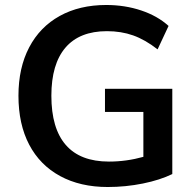

<svg xmlns="http://www.w3.org/2000/svg" viewBox="-20 -741 779 770"><path d="M671 -385V-43Q622 -19 553 -5Q484 9 412 9Q302 9 221 -35Q140 -79 97 -161Q54 -243 54 -357Q54 -469 97 -551Q140 -633 219.5 -677Q299 -721 406 -721Q481 -721 546.5 -699Q612 -677 656 -637L612 -543Q562 -582 514 -599Q466 -616 409 -616Q299 -616 242.5 -550Q186 -484 186 -357Q186 -226 244 -159.5Q302 -93 417 -93Q487 -93 555 -112V-292H401V-385Z"/></svg>

Font: Muli
Style: Bold
Weight: 700
Designer: Vernon Adams
Foundry: Vernon Adams
Version: Version 2.001